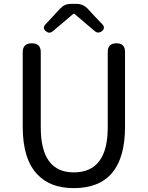

<svg xmlns="http://www.w3.org/2000/svg" viewBox="-20 -956 761 989"><path d="M360 13Q239 13 173 -57Q97 -136 97 -303V-687Q97 -733 144 -733Q190 -733 190 -687V-300Q190 -68 360 -68Q535 -68 535 -300V-516V-689Q535 -733 580 -733Q624 -733 624 -689V-303Q624 13 360 13ZM218 -794Q196 -811 214 -830L290 -912Q312 -936 344 -936H376Q407 -936 430 -913L467 -873L508 -830Q525 -811 503 -794Q485 -782 469 -795L363 -885H358L252 -795Q234 -781 218 -794Z"/></svg>

Font: GenSenRounded JP R
Style: Regular
Weight: 400
Version: Version 1.501;PS 1;hotconv 16.6.51;makeotf.lib2.5.65220